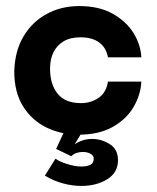

<svg xmlns="http://www.w3.org/2000/svg" viewBox="-20 -434 517 633"><path d="M240 10Q182 10 133.5 -13.5Q85 -37 56 -83.5Q27 -130 27 -199Q29 -266 57.5 -314Q86 -362 134 -388Q182 -414 241 -414Q307 -414 352 -388.5Q397 -363 420.5 -324.5Q444 -286 446 -245H336Q330 -277 307 -294Q284 -311 245 -311Q212 -311 190 -298Q168 -285 156.5 -262Q145 -239 145 -208Q145 -156 170 -125Q195 -94 247 -94Q279 -94 304.5 -111Q330 -128 336 -165H446Q444 -122 420.5 -81.5Q397 -41 351.5 -15.5Q306 10 240 10ZM128 145 163 89Q174 98 200.5 106.5Q227 115 249 115Q266 115 277.5 109.5Q289 104 289 89Q289 79 278.5 73Q268 67 253 67Q243 67 233 70Q223 73 215 81L165 57L210 -40L263 -19L226 42Q237 34 252 29Q267 24 284 24Q314 24 341.5 41Q369 58 369 94Q369 135 333.5 157Q298 179 248 179Q218 179 187 170.5Q156 162 128 145Z"/></svg>

Font: Darker Grotesque ExtraBold
Style: Regular
Weight: 800
Designer: Gabriel Lam
Foundry: TypeRant
Version: Version 1.000;gftools[0.9.28]